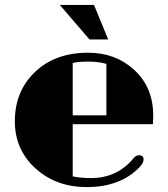

<svg xmlns="http://www.w3.org/2000/svg" viewBox="-20 -742 675 771"><path d="M537.6 -118.7Q556.6 -118.7 556.6 -101.1Q556.6 -87.9 539.6 -69.8Q462.4 9.3 328.1 9.3Q207.5 9.3 125 -63.5Q39.6 -139.2 39.6 -254.9Q39.6 -373 116.7 -449.2Q198.2 -530.3 333.5 -530.3Q441.9 -530.3 515.6 -464.4Q595.2 -393.6 595.2 -278.3Q595.2 -261.7 594.2 -243.2H272V-33.7Q305.2 -26.9 346.7 -26.9Q434.6 -26.9 496.6 -85Q509.3 -97.7 514.6 -105Q525.9 -118.7 537.6 -118.7ZM407.2 -485.4Q375.5 -494.6 335.4 -494.6Q295.4 -494.6 272 -489.3V-278.8H407.2ZM220.2 -722.2H357.4L414.6 -583.5H339.4Z"/></svg>

Font: Limelight
Style: Regular
Weight: 400
Designer: Nicole Fally
Foundry: Nicole Fally
Version: Version 1.002